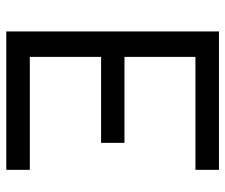

<svg xmlns="http://www.w3.org/2000/svg" viewBox="-74 -660 733 626"><g transform="rotate(90 293.0 -346.5)"><path d="M82 0H533.2V-76.7H165V-309.1H445.3V-385.3H165V-616.7H533.2V-693.4H82Z"/></g></svg>

Font: Cascadia Mono PL SemiLight
Style: Regular
Weight: 350
Monospace: yes
Designer: Aaron Bell
Foundry: Saja Typeworks
Version: Version 2404.023